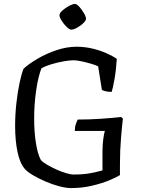

<svg xmlns="http://www.w3.org/2000/svg" viewBox="-20 -958 716 978"><path d="M342 0Q317 0 282.5 -9Q248 -18 213 -33Q178 -48 149 -65Q120 -82 106 -98Q81 -127 69 -185Q57 -243 57 -316Q57 -375 63.5 -433Q70 -491 80 -537.5Q90 -584 100 -608Q127 -633 171.5 -659Q216 -685 268 -702.5Q320 -720 370 -720Q410 -720 449 -711Q488 -702 521 -687.5Q554 -673 575 -658Q571 -598 563 -553.5Q555 -509 549 -490Q529 -490 516.5 -493.5Q504 -497 499 -500L480 -620Q469 -626 445 -633Q421 -640 396 -645.5Q371 -651 355 -651Q334 -651 303.5 -645.5Q273 -640 242.5 -631Q212 -622 191 -610Q174 -566 164 -496.5Q154 -427 154 -355Q154 -285 163 -229Q172 -173 188 -143Q199 -131 220.5 -118.5Q242 -106 267.5 -94.5Q293 -83 316.5 -76Q340 -69 356 -69Q406 -69 441.5 -76Q477 -83 502 -90V-186Q502 -221 506 -249.5Q510 -278 514 -291H361Q361 -311 366.5 -326.5Q372 -342 376 -349Q434 -349 493.5 -353Q553 -357 597 -362L606 -354Q602 -321 596.5 -256.5Q591 -192 591 -120V-66Q572 -54 534 -38.5Q496 -23 446.5 -11.5Q397 0 342 0ZM343 -807Q334 -807 319.5 -821Q305 -835 294 -852.5Q283 -870 283 -881Q283 -891 298 -904.5Q313 -918 332 -928Q351 -938 361 -938Q371 -938 384 -923.5Q397 -909 407.5 -891Q418 -873 418 -862Q418 -853 404.5 -840Q391 -827 373 -817Q355 -807 343 -807Z"/></svg>

Font: Texturina 72pt Medium
Style: Regular
Weight: 500
Designer: Guillermo Torres Carreño
Foundry: Omnibus-Type
Version: Version 1.002; ttfautohint (v1.8.3)